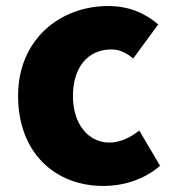

<svg xmlns="http://www.w3.org/2000/svg" viewBox="-20 -603 577 637"><path d="M323 14C383 14 455 -4 511 -53L442 -170C413 -147 379 -130 343 -130C274 -130 222 -190 222 -285C222 -379 271 -439 350 -439C374 -439 396 -430 422 -409L505 -522C462 -559 408 -583 339 -583C180 -583 40 -473 40 -285C40 -96 163 14 323 14Z"/></svg>

Font: Noto Sans CJK TC Black
Style: Regular
Weight: 900
Designer: Ryoko NISHIZUKA 西塚涼子 (kana, bopomofo & ideographs); Paul D. Hunt (Latin, Greek & Cyrillic); Sandoll Communications 산돌커뮤니
Foundry: Adobe
Version: Version 2.004;hotconv 1.0.118;makeotfexe 2.5.65603